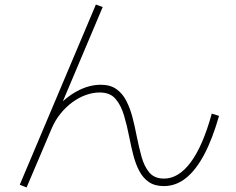

<svg xmlns="http://www.w3.org/2000/svg" viewBox="-20 -792 1040 845"><path d="M97 33 67 21 402 -772 432 -761 241 -309 230 -318Q269 -364 320.5 -391.5Q372 -419 424 -419Q465 -419 492 -400Q519 -381 535.5 -349Q552 -317 562.5 -277.5Q573 -238 581 -196Q591 -145 603 -102Q615 -59 637.5 -32.5Q660 -6 702 -6Q766 -6 819.5 -78Q873 -150 912 -292L944 -282Q915 -180 878.5 -111.5Q842 -43 798 -8Q754 27 701 27Q661 27 635 9Q609 -9 593 -39.5Q577 -70 567 -108.5Q557 -147 549 -188Q539 -240 525.5 -285Q512 -330 488 -357.5Q464 -385 418 -385Q389 -385 358 -374Q327 -363 298.5 -342Q270 -321 246.5 -292Q223 -263 208 -228Z"/></svg>

Font: M PLUS 2 ExtraLight
Style: Regular
Weight: 250
Designer: Coji Morishita
Foundry: UNDERFOREST DESIGN
Version: Version 1.001